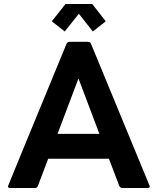

<svg xmlns="http://www.w3.org/2000/svg" viewBox="-20 -944 793 964"><path d="M479 -272 374 -550 269 -272ZM720 0H594Q584 0 579 -10L527 -147H222L170 -10Q166 0 155 0H31Q20 0 20 -9Q20 -11 314 -724Q319 -734 329 -734H422Q433 -734 437 -724L732 -9Q732 0 720 0ZM446 -786 376 -875 305 -786 240 -837 309 -924H443L511 -837Z"/></svg>

Font: YamahaIndonesia935. App
Style: Bold
Weight: 700
Designer: Dalton Maag Ltd
Foundry: Dalton Maag Ltd
Version: Version 1.002; January 01, 2024; Regular/Italic